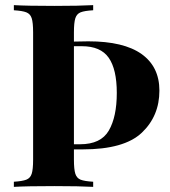

<svg xmlns="http://www.w3.org/2000/svg" viewBox="-20 -728 661 748"><path d="M268 -146V-106Q268 -68 273.5 -51Q279 -34 294 -28Q309 -22 343 -20V0Q289 -3 192 -3Q85 -3 34 0V-20Q67 -22 82.5 -28Q98 -34 103.5 -51Q109 -68 109 -106V-602Q109 -640 103.5 -657Q98 -674 82.5 -680Q67 -686 34 -688V-708Q85 -705 192 -705Q289 -705 343 -708V-688Q309 -686 294 -680Q279 -674 273.5 -657Q268 -640 268 -602V-566Q293 -567 324 -567Q462 -567 531.5 -517.5Q601 -468 601 -375Q601 -276 532.5 -211Q464 -146 302 -146ZM268 -548V-166H292Q373 -166 404 -219.5Q435 -273 435 -366Q435 -458 403.5 -503Q372 -548 299 -548Z"/></svg>

Font: Playfair Display SC
Style: Bold
Weight: 700
Designer: Claus Eggers Sørensen
Foundry: Claus Eggers Sørensen
Version: Version 1.200; ttfautohint (v1.6)